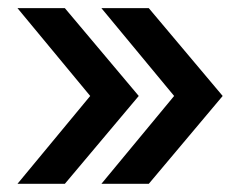

<svg xmlns="http://www.w3.org/2000/svg" viewBox="-20 -527 606 477"><path d="M23.4 -70.3 204.1 -288.6 23.4 -506.8H141.1L324.7 -288.6L141.1 -70.3ZM231.9 -70.3 412.6 -288.6 231.9 -506.8H349.6L533.2 -288.6L349.6 -70.3Z"/></svg>

Font: Inter 28pt Medium
Style: Regular
Weight: 500
Designer: Rasmus Andersson
Foundry: rsms
Version: Version 4.001;git-66647c0bb